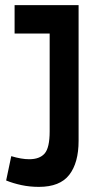

<svg xmlns="http://www.w3.org/2000/svg" viewBox="-20 -720 361 750"><path d="M4 -15 24 -110Q64 -98 94 -98Q135 -98 154.5 -120.5Q174 -143 174 -207V-589H37V-700H287V-170Q287 -84 250.5 -37Q214 10 132 10Q96 10 63.5 3Q31 -4 4 -15Z"/></svg>

Font: Georama Condensed SemiBold
Style: Regular
Weight: 600
Width: 3
Designer: Jean-Baptiste Levee
Foundry: Production Type
Version: Version 1.000